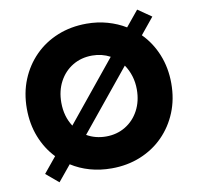

<svg xmlns="http://www.w3.org/2000/svg" viewBox="-84 -828 975 949"><g transform="rotate(-10 403.5 -354.0)"><path d="M139 33 76 -20 140 -98Q94 -146 68.5 -211Q43 -276 43 -353Q43 -432 70 -498Q97 -564 145.5 -613Q194 -662 260.5 -689Q327 -716 406 -716Q461 -716 510.5 -702Q560 -688 601 -663L665 -741L733 -694L666 -612Q714 -564 741 -497.5Q768 -431 768 -353Q768 -274 741 -208Q714 -142 665.5 -93Q617 -44 550.5 -17Q484 10 406 10Q348 10 297 -4.5Q246 -19 204 -46ZM216 -353Q216 -284 250 -232L496 -534Q455 -556 406 -556Q351 -556 308 -530Q265 -504 240.5 -458Q216 -412 216 -353ZM406 -150Q460 -150 503 -176Q546 -202 570.5 -248Q595 -294 595 -353Q595 -389 585 -421Q575 -453 557 -479L309 -175Q352 -150 406 -150Z"/></g></svg>

Font: Lexend
Style: Bold
Weight: 700
Designer: Bonnie Shaver-Troup, Thomas Jockin
Foundry: Lexend
Version: Version 1.007; ttfautohint (v1.8.3)